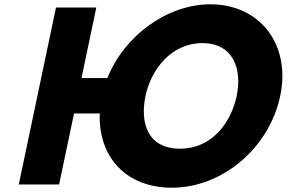

<svg xmlns="http://www.w3.org/2000/svg" viewBox="-20 -860 1336 895"><path d="M325.1 -331H445C437.2 -130.9 565.8 15 781.3 15C1018.3 15 1235.7 -172 1286.3 -413C1337 -654 1190.1 -840 961.1 -840C761 -840 560 -695.4 480.5 -496H359.8L429 -825H241L67.5 0H255.5ZM658.3 -413C684.2 -536 778.1 -659 923.1 -659C1069.1 -659 1109.2 -536 1083.3 -413C1057.5 -290 969.6 -167 819.6 -167C665.6 -167 632.5 -290 658.3 -413Z"/></svg>

Font: Hussar
Style: BdOblTwo
Weight: 700
Foundry: Cannot Into Space Fonts
Version: Version 2.00